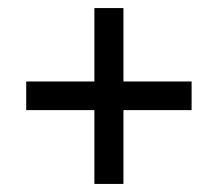

<svg xmlns="http://www.w3.org/2000/svg" viewBox="-20 -560 540 476"><path d="M214 -287H45V-358H214V-540H286V-358H455V-287H286V-104H214Z"/></svg>

Font: Noto Sans Devanagari SemiCondensed
Style: Regular
Weight: 400
Width: 4
Designer: Jelle Bosma - Monotype Design Team
Foundry: Monotype Imaging Inc.
Version: Version 2.006